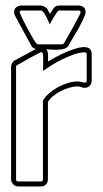

<svg xmlns="http://www.w3.org/2000/svg" viewBox="-20 -673 373 693"><path d="M31 -630Q31 -641 39 -647Q47 -653 58 -653H128Q134 -653 141.5 -648.5Q149 -644 152 -639L151 -640L160 -623Q166 -632 173 -642.5Q180 -653 193 -653H263Q274 -653 281.5 -647Q289 -641 289 -629Q289 -622 281 -605Q273 -588 262.5 -569Q252 -550 241.5 -533Q231 -516 227 -508Q222 -500 211.5 -497Q201 -494 188.5 -493.5Q176 -493 164.5 -494Q153 -495 147 -495Q154 -486 153.5 -474Q153 -462 153 -451Q165 -458 181.5 -467Q198 -476 216.5 -484Q235 -492 252.5 -497.5Q270 -503 284 -503Q311 -503 311 -477V-382Q311 -371 304 -363.5Q297 -356 286 -356Q279 -356 273 -358.5Q267 -361 260 -361Q246 -361 230.5 -356.5Q215 -352 200 -344.5Q185 -337 172.5 -327Q160 -317 153 -305V-26Q153 -15 146 -7.5Q139 0 128 0H45Q35 0 27.5 -8Q20 -16 20 -26V-433Q20 -439 24 -445.5Q28 -452 33 -455L109 -496Q104 -498 99.5 -500.5Q95 -503 93 -508L35 -615Q31 -622 31 -630ZM130 -485Q128 -485 115 -478.5Q102 -472 87 -463.5Q72 -455 59 -447.5Q46 -440 42 -438Q38 -436 38 -433V-26Q38 -18 45 -18H128Q135 -18 135 -26V-310Q143 -324 157.5 -336.5Q172 -349 189.5 -358.5Q207 -368 225.5 -373.5Q244 -379 260 -379Q268 -379 274.5 -377Q281 -375 288 -375Q293 -375 293 -382V-477Q293 -484 285 -484Q269 -484 248.5 -477Q228 -470 207 -460Q186 -450 167 -438Q148 -426 135 -417Q135 -421 135.5 -432.5Q136 -444 136 -455.5Q136 -467 135 -476Q134 -485 130 -485ZM116 -513H204Q208 -513 211 -517Q213 -521 223 -538Q233 -555 243.5 -574.5Q254 -594 262.5 -610Q271 -626 271 -628Q271 -635 263 -635H193Q190 -635 185.5 -628.5Q181 -622 175.5 -613Q170 -604 165.5 -596Q161 -588 160 -585Q158 -588 154.5 -596.5Q151 -605 146.5 -613.5Q142 -622 137 -628.5Q132 -635 128 -635H58Q51 -635 51 -629Q51 -627 59.5 -609Q68 -591 79.5 -569.5Q91 -548 101.5 -530.5Q112 -513 116 -513Z"/></svg>

Font: RonaldsonGothicLicht
Style: Regular
Weight: 400
Designer: Mr. Robertson for MacKellar, Smiths & Jordan Co. Philadelphia
Foundry: CAT-Fonts Peter Wiegel
Version: 1.000